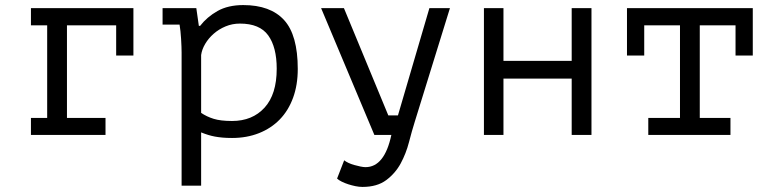

<svg xmlns="http://www.w3.org/2000/svg" viewBox="-20 -532 3040 757"><path d="M102 0V-67H166V-432H102V-500H506V-313H438V-432H244V-67H396V0Z M696 -325Q696 -334 695.5 -348.5Q695 -363 694 -378.5Q693 -394 691.5 -409Q690 -424 688 -435H621V-500H754L764 -430H769Q796 -465 837.5 -488.5Q879 -512 939 -512Q1046 -512 1100 -453Q1154 -394 1154 -260Q1154 -197 1135.5 -146.5Q1117 -96 1083 -61Q1049 -26 1001 -7Q953 12 895 12Q874 12 857.5 10.5Q841 9 827.5 6.5Q814 4 801 0Q788 -4 773 -10V200H696ZM926 -439Q896 -439 869.5 -428Q843 -417 822.5 -399Q802 -381 789 -359Q776 -337 773 -315V-87Q795 -72 822.5 -63.5Q850 -55 895 -55Q975 -55 1023 -107.5Q1071 -160 1071 -261Q1071 -346 1037.5 -392.5Q1004 -439 926 -439Z M1511 -77H1549L1673 -500H1754L1615 -51Q1604 -16 1592.5 28.5Q1581 73 1560 112Q1539 151 1503 178Q1467 205 1409 205Q1396 205 1381.5 202Q1367 199 1353 194.5Q1339 190 1327 184Q1315 178 1309 172L1337 100Q1343 105 1353.5 110Q1364 115 1376.5 118.5Q1389 122 1401 124.5Q1413 127 1421 127Q1496 127 1523 0H1456L1246 -500H1336Z M2234 -222H1965V0H1888V-500H1965V-292H2234V-500H2312V0H2234Z M2452 -500H2948V-313H2880V-432H2739V-67H2860V0H2536V-67H2661V-432H2520V-313H2452Z"/></svg>

Font: PT Mono
Style: Regular
Weight: 400
Monospace: yes
Designer: A.Korolkova, I.Chaeva
Foundry: ParaType Ltd
Version: Version 1.001W OFL